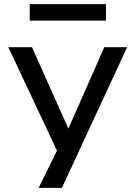

<svg xmlns="http://www.w3.org/2000/svg" viewBox="-20 -724 653 924"><path d="M166 180 274 -40V43L20 -497H134L309 -105L482 -497H592L278 180ZM123 -625V-704H490V-625Z"/></svg>

Font: Nunito Sans 7pt SemiExpanded Medium
Style: Regular
Weight: 500
Width: 6
Designer: Vernon Adams
Foundry: Vernon Adams
Version: Version 3.101;gftools[0.9.27]